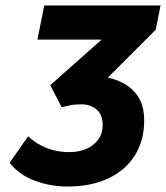

<svg xmlns="http://www.w3.org/2000/svg" viewBox="-20 -671 608 703"><path d="M226 12Q167 12 109.5 -8.5Q52 -29 15 -75L83 -172Q113 -144 151 -129Q189 -114 233 -114Q269 -114 296.5 -126Q324 -138 340 -160.5Q356 -183 356 -212Q356 -252 333 -270.5Q310 -289 279 -289Q255 -289 241 -286.5Q227 -284 206 -278L164 -359L352 -526H117L142 -651H568L550 -562L375 -387Q419 -377 448.5 -356Q478 -335 493 -304Q508 -273 508 -231Q508 -156 473.5 -101.5Q439 -47 376 -17.5Q313 12 226 12Z"/></svg>

Font: Source Sans 3 ExtraLight ExtraBold
Style: Italic
Weight: 800
Italic angle: -11°
Version: Version 3.052;hotconv 1.1.0;makeotfexe 2.6.0